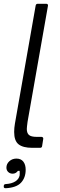

<svg xmlns="http://www.w3.org/2000/svg" viewBox="-36 -783 319 1017"><path d="M187 -9Q186 0 176 0H135Q86 0 62.5 -18.5Q39 -37 39 -84Q39 -105 43 -128L153 -754Q155 -763 164 -763H209Q214 -763 216.5 -760Q219 -757 218 -752L110 -138Q106 -108 106 -100Q106 -78 117.5 -68Q129 -58 159 -58H184Q188 -58 191 -55Q194 -52 193 -47ZM-16 203V201Q-15 192 -5 192Q26 190 45 178Q64 166 68 146Q69 137 68 122H59Q48 137 31 137Q17 137 7.5 128Q-2 119 -2 105Q-2 85 13.5 71Q29 57 51 57Q75 57 87.5 73Q100 89 100 116Q100 158 75.5 184.5Q51 211 -6 214Q-18 214 -16 203Z"/></svg>

Font: Open Sauce Two Light Italic
Style: Regular
Weight: 300
Italic angle: -10°
Designer: Alfredo Marco Pradil
Foundry: Creative Sauce Fz LLC
Version: Version 1.477